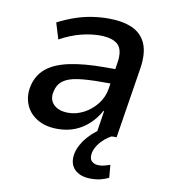

<svg xmlns="http://www.w3.org/2000/svg" viewBox="-80 -576 742 844"><g transform="rotate(10 291.0 -154.5)"><path d="M199 9Q146 9 109 -13Q72 -35 56.5 -72.5Q41 -110 50 -154Q61 -205 97.5 -235.5Q134 -266 199 -280Q264 -294 359 -294H421L411 -228H354Q291 -228 249 -222Q207 -216 184 -199Q161 -182 154 -149Q146 -113 168.5 -91Q191 -69 234 -69Q269 -69 302.5 -86.5Q336 -104 360.5 -135Q385 -166 391 -206L409 -324Q418 -381 393.5 -404.5Q369 -428 312 -428Q274 -428 229.5 -417Q185 -406 135 -379L113 -451Q150 -470 187 -483Q224 -496 262 -502Q300 -508 337 -508Q400 -508 443 -489Q486 -470 504.5 -427.5Q523 -385 512 -315L462 0H372L388 -104H385Q367 -71 339.5 -45Q312 -19 277 -5Q242 9 199 9ZM382 199Q333 199 308 173Q283 147 292 101Q301 62 333 25.5Q365 -11 412 -36L440 0Q426 7 410.5 20Q395 33 383.5 49.5Q372 66 367 85Q362 112 374 123.5Q386 135 406 135Q418 135 430 132Q442 129 456 124L461 181Q445 189 426 194Q407 199 382 199Z"/></g></svg>

Font: Nunito Sans 7pt SemiCondensed SemiBold
Style: Italic
Weight: 600
Width: 4
Italic angle: -9°
Designer: Vernon Adams
Foundry: Vernon Adams
Version: Version 3.101;gftools[0.9.27]